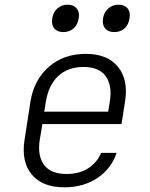

<svg xmlns="http://www.w3.org/2000/svg" viewBox="-20 -790 640 820"><path d="M255 10Q160 10 115 -45.5Q70 -101 85 -194L110 -356Q125 -449 188.5 -504.5Q252 -560 346 -560Q439 -560 484 -504.5Q529 -449 514 -356L499 -260H161L150 -194Q139 -125 168 -86Q197 -47 264 -47Q318 -47 355.5 -70.5Q393 -94 412 -137H478Q455 -69 395.5 -29.5Q336 10 255 10ZM169 -313H442L449 -356Q460 -425 431.5 -464.5Q403 -504 337 -504Q270 -504 228.5 -465Q187 -426 176 -356ZM468 -653Q442 -653 429 -668.5Q416 -684 420 -711Q424 -738 442.5 -754Q461 -770 487 -770Q512 -770 525 -754Q538 -738 533 -711Q529 -684 511.5 -668.5Q494 -653 468 -653ZM251 -653Q225 -653 212 -668.5Q199 -684 203 -711Q207 -738 225 -754Q243 -770 269 -770Q294 -770 307.5 -754Q321 -738 316 -711Q312 -684 294 -668.5Q276 -653 251 -653Z"/></svg>

Font: NKDuy Mono ExtraLight
Style: Italic
Weight: 200
Italic angle: -9°
Monospace: yes
Designer: NKDuy
Foundry: NKDuy
Version: Version 2.251; ttfautohint (v1.8.4.7-5d5b)